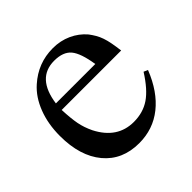

<svg xmlns="http://www.w3.org/2000/svg" viewBox="-129 -576 703 703"><g transform="rotate(-45 222.0 -225.0)"><path d="M424 -157Q392 -76 338 -33Q284 10 212 10Q125 10 75 -50Q25 -110 25 -214Q25 -276 44.5 -326.5Q64 -377 99 -408Q157 -460 234 -460Q273 -460 306 -445Q339 -430 362 -403Q371 -391 378 -379Q385 -367 390 -352.5Q395 -338 398.5 -319.5Q402 -301 405 -277H97Q99 -231 104.5 -202.5Q110 -174 124 -145Q168 -59 253 -59Q301 -59 336.5 -83Q372 -107 408 -164ZM303 -309Q293 -374 272 -399Q251 -424 205 -424Q115 -424 99 -309Z"/></g></svg>

Font: Klingon pIqaD vaHbo'
Style: Regular
Weight: 400
Width: 0
Designer: Mike Neff (qa'vaj)
Foundry: Mike Neff and Michael Everson
Version: Version 2.003